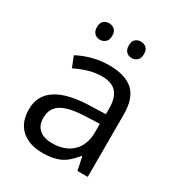

<svg xmlns="http://www.w3.org/2000/svg" viewBox="-175 -845 905 972"><g transform="rotate(30 278.0 -359.0)"><path d="M415 0 398.9 -76.2H395Q355 -25.9 315.2 -8.1Q275.4 9.8 215.8 9.8Q136.2 9.8 91.1 -31.2Q45.9 -72.3 45.9 -147.9Q45.9 -310.1 305.2 -317.9L396 -320.8V-354Q396 -417 368.9 -447Q341.8 -477.1 282.2 -477.1Q215.3 -477.1 130.9 -436L106 -498Q145.5 -519.5 192.6 -531.7Q239.7 -543.9 287.1 -543.9Q382.8 -543.9 429 -501.5Q475.1 -459 475.1 -365.2V0ZM231.9 -57.1Q307.6 -57.1 350.8 -98.6Q394 -140.1 394 -214.8V-263.2L313 -259.8Q216.3 -256.3 173.6 -229.7Q130.9 -203.1 130.9 -147Q130.9 -103 157.5 -80.1Q184.1 -57.1 231.9 -57.1ZM136.2 -680.2Q136.2 -705.6 149.2 -716.8Q162.1 -728 180.2 -728Q198.7 -728 212.2 -716.8Q225.6 -705.6 225.6 -680.2Q225.6 -655.8 212.2 -643.8Q198.7 -631.8 180.2 -631.8Q162.1 -631.8 149.2 -643.8Q136.2 -655.8 136.2 -680.2ZM322.3 -680.2Q322.3 -705.6 335.2 -716.8Q348.1 -728 366.2 -728Q384.3 -728 397.7 -716.8Q411.1 -705.6 411.1 -680.2Q411.1 -655.8 397.7 -643.8Q384.3 -631.8 366.2 -631.8Q348.1 -631.8 335.2 -643.8Q322.3 -655.8 322.3 -680.2Z"/></g></svg>

Font: CAA NEO Sans
Style: Regular
Weight: 400
Version: Version 1.10